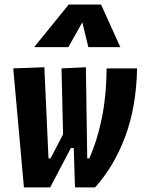

<svg xmlns="http://www.w3.org/2000/svg" viewBox="-20 -815 626 835"><path d="M306.2 0 298.3 -242.2 254.4 -227.5 247.6 -517.6 353.5 -522.5 359.4 -126H368.2Q401.4 -199.2 421.9 -296.6Q442.4 -394 443.8 -517.6H576.2Q572.8 -350.6 524.7 -221.4Q476.6 -92.3 393.6 0ZM308.6 -335 323.2 -171.4H276.4L294.4 -183.1L198.2 0H84L37.6 -517.6L172.9 -522.5L190.9 -126H199.7ZM419.4 -795.4 503.4 -609.9H364.3L335 -730H344.7L277.3 -609.9H128.4L278.8 -795.4Z"/></svg>

Font: Cascadia Code PL
Style: Italic
Weight: 400
Italic angle: -10°
Monospace: yes
Designer: Aaron Bell
Foundry: Saja Typeworks
Version: Version 2404.023